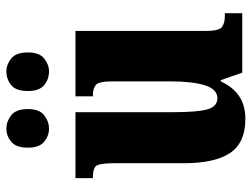

<svg xmlns="http://www.w3.org/2000/svg" viewBox="-116 -682 808 617"><g transform="rotate(-90 288.5 -374.0)"><path d="M214 10Q138 10 105 -39Q72 -88 72 -188V-409Q72 -452 65.5 -466Q59 -480 27 -480H24V-536H236V-222Q236 -148 244.5 -114Q253 -80 281 -80Q310 -80 322.5 -120.5Q335 -161 335 -230V-418Q335 -461 323.5 -470.5Q312 -480 290 -480H287V-536H497V-118Q497 -75 509.5 -65.5Q522 -56 544 -56H554V0H363L339 -69H335Q317 -30 287.5 -10Q258 10 214 10ZM367 -621Q342 -621 323 -636.5Q304 -652 304 -689Q304 -727 323 -742.5Q342 -758 367 -758Q389 -758 408.5 -742.5Q428 -727 428 -689Q428 -652 408.5 -636.5Q389 -621 367 -621ZM183 -621Q160 -621 141 -636.5Q122 -652 122 -689Q122 -727 141 -742.5Q160 -758 183 -758Q206 -758 226 -742.5Q246 -727 246 -689Q246 -652 226 -636.5Q206 -621 183 -621Z"/></g></svg>

Font: Noto Serif Tamil ExtraCondensed Black
Style: Italic
Weight: 900
Width: 2
Italic angle: -12°
Designer: Indian Type Foundry, Tom Grace, and the Monotype Design Team
Foundry: Monotype Imaging Inc.
Version: Version 2.003; ttfautohint (v1.8.4.7-5d5b)